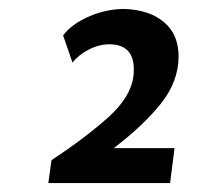

<svg xmlns="http://www.w3.org/2000/svg" viewBox="-20 -715 444 429"><path d="M234 -384H370L360 -306H88L95 -357Q172 -408 222 -453Q272 -498 278 -544Q279 -550 279 -560Q279 -616 224 -616Q201 -616 178 -604Q155 -592 142 -575L121 -636Q141 -662 179.5 -678.5Q218 -695 258 -695Q314 -693 346.5 -665.5Q379 -638 379 -589Q379 -533 339.5 -483.5Q300 -434 234 -384Z"/></svg>

Font: Josefin Sans
Style: Italic
Weight: 400
Italic angle: -7°
Designer: Santiago Orozco
Foundry: Typemade
Version: Version 2.000